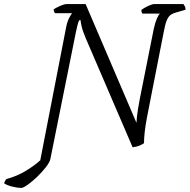

<svg xmlns="http://www.w3.org/2000/svg" viewBox="-138 -724 932 944"><path d="M-34 200Q-51 200 -77.5 193.5Q-104 187 -118 177Q-116 172 -113 165.5Q-110 159 -106 156Q-56 143 -12 116.5Q32 90 60 64L186 -584Q191 -613 201 -633.5Q211 -654 217 -659H132Q130 -663 128 -667Q126 -671 126 -678Q133 -683 145 -689Q157 -695 169.5 -699.5Q182 -704 188 -704H283L533 -120Q534 -137 535.5 -152.5Q537 -168 540.5 -188Q544 -208 549 -236L618 -582Q625 -614 633.5 -633Q642 -652 648 -657H562Q561 -659 559 -663.5Q557 -668 557 -675Q563 -680 575.5 -687Q588 -694 601 -699Q614 -704 618 -704H764Q767 -700 771 -692.5Q775 -685 774 -676L729 -663Q713 -659 702 -651.5Q691 -644 683 -626.5Q675 -609 668 -572L586 -154Q577 -108 573.5 -75Q570 -42 570 -20Q561 -14 551 -9.5Q541 -5 531.5 -3Q522 -1 514 0L284 -535Q268 -573 263.5 -593.5Q259 -614 258 -625H252Q246 -614 242.5 -598.5Q239 -583 235 -565L110 56Q107 73 88 97.5Q69 122 44.5 145.5Q20 169 -2 184.5Q-24 200 -34 200Z"/></svg>

Font: Texturina Medium 12pt Thin
Style: Italic
Weight: 250
Italic angle: -11°
Version: Version 1.002